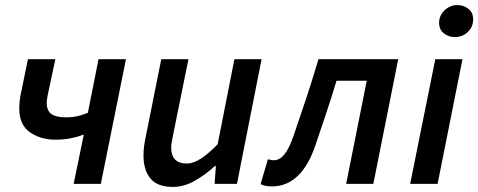

<svg xmlns="http://www.w3.org/2000/svg" viewBox="-20 -724 1883 756"><path d="M270 0 310 -194Q286 -185 258.5 -179.5Q231 -174 199 -174Q140 -174 98 -203Q56 -232 56 -297Q56 -311 57.5 -326.5Q59 -342 63 -359L90 -491H198L169 -355Q167 -345 165.5 -336Q164 -327 164 -319Q164 -288 182.5 -275Q201 -262 238 -262Q264 -262 284.5 -266.5Q305 -271 326 -280L368 -491H476L377 0Z M661 12Q600 12 572.5 -21Q545 -54 545 -112Q545 -129 547 -145.5Q549 -162 553 -181L615 -491H722L662 -195Q659 -178 656.5 -166Q654 -154 654 -143Q654 -80 716 -80Q764 -80 837 -156L903 -491H1010L913 0H825L830 -70H826Q790 -37 747.5 -12.5Q705 12 661 12Z M1050 10Q1023 10 1006 1L1035 -97Q1040 -96 1045.5 -94.5Q1051 -93 1058 -93Q1081 -93 1099.5 -115.5Q1118 -138 1135 -187Q1161 -262 1186 -337.5Q1211 -413 1234 -491H1548L1450 0H1343L1424 -406H1305Q1286 -342 1265 -280Q1244 -218 1223 -155Q1168 10 1050 10Z M1595 0 1694 -491H1801L1703 0ZM1771 -578Q1747 -578 1728 -592.5Q1709 -607 1709 -634Q1709 -663 1730.5 -683.5Q1752 -704 1781 -704Q1805 -704 1824 -689.5Q1843 -675 1843 -648Q1843 -618 1822 -598Q1801 -578 1771 -578Z"/></svg>

Font: Source Sans 3 Semibold
Style: Italic
Weight: 600
Italic angle: -11°
Designer: Paul D. Hunt
Foundry: Adobe
Version: Version 3.052;hotconv 1.1.0;makeotfexe 2.6.0